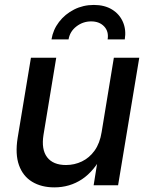

<svg xmlns="http://www.w3.org/2000/svg" viewBox="-20 -769 619 797"><path d="M205.6 8.8Q151.9 8.8 113.5 -14.4Q75.2 -37.6 58.8 -83.3Q42.5 -128.9 53.2 -196.3L108.4 -529.3H213.4L160.6 -209.5Q150.9 -148.9 175.5 -116.5Q200.2 -84 253.9 -84Q289.1 -84 320.1 -98.9Q351.1 -113.8 372.8 -144Q394.5 -174.3 401.9 -220.7L452.6 -529.3H558.1L470.2 0H368.7L389.6 -130.4H407.7Q371.6 -59.1 320.6 -25.1Q269.5 8.8 205.6 8.8ZM369.6 -748.5Q414.1 -748.5 445.1 -729.5Q476.1 -710.4 490.2 -678Q504.4 -645.5 498 -605.5H426.8Q432.1 -638.2 412.4 -659.2Q392.6 -680.2 358.4 -680.2Q324.2 -680.2 297.1 -659.2Q270 -638.2 264.6 -605.5H193.8Q200.2 -645.5 225.1 -678Q250 -710.4 287.6 -729.5Q325.2 -748.5 369.6 -748.5Z"/></svg>

Font: Inter 24pt Medium
Style: Italic
Weight: 500
Italic angle: -9.3988°
Designer: Rasmus Andersson
Foundry: rsms
Version: Version 4.001;git-66647c0bb